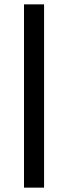

<svg xmlns="http://www.w3.org/2000/svg" viewBox="-20 -860 312 880"><path d="M182 0H90V-840H182Z"/></svg>

Font: TypoPRO Sinkin Sans
Style: 400 Regular
Weight: 400
Designer: Keith Bates
Foundry: K-Type
Version: Sinkin Sans (version 1.0)  by Keith Bates   •   © 2014   www